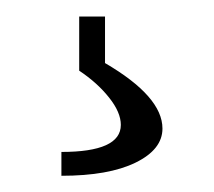

<svg xmlns="http://www.w3.org/2000/svg" viewBox="-20 -20 259 232"><path d="M54.2 192.4V163.6Q126 163.6 126 130.9Q126 115.7 111.8 97.9Q97.7 80.1 75.7 65.4V0H106.9V56.2Q176.3 96.7 176.3 135.3Q176.3 160.6 143.8 176.5Q111.3 192.4 54.2 192.4Z"/></svg>

Font: Oswald-Light
Style: Light
Weight: 300
Designer: vernon adams
Foundry: vernon adams
Version: Version ; ttfautohint (v0.92.18-e454-dirty) -l 8 -r 50 -G 20